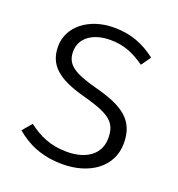

<svg xmlns="http://www.w3.org/2000/svg" viewBox="-111 -670 718 774"><g transform="rotate(20 247.5 -282.5)"><path d="M249 -577C143 -577 62 -515 62 -429C62 -350 110 -306 231 -274C348 -242 379 -217 379 -149C379 -80 322 -41 241 -41C171 -41 122 -63 73 -100L39 -60C87 -19 149 12 241 12C354 12 445 -48 445 -152C445 -248 388 -291 264 -323C163 -350 126 -374 126 -430C126 -488 177 -525 252 -525C309 -525 351 -508 401 -473L430 -514C377 -555 322 -577 249 -577Z"/></g></svg>

Font: Glow Sans SC Normal
Style: Regular
Weight: 400
Designer: Ryoko NISHIZUKA (kana, bopomofo & ideographs); Paul D. Hunt (Latin, Greek & Cyrillic); Sandoll Communications, Soo-young
Version: Version 0.93